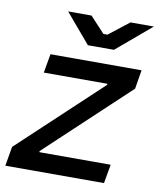

<svg xmlns="http://www.w3.org/2000/svg" viewBox="-96 -785 703 849"><g transform="rotate(10 256.0 -360.0)"><path d="M-14 0H429L444 -85H124V-90L492 -435L506 -520H97L82 -435H368L367 -430L1 -87ZM253 -588H370L526 -720H421L330 -649H312L246 -720H141Z"/></g></svg>

Font: Fixel Display Medium
Style: Italic
Weight: 500
Italic angle: -10°
Designer: AlfaBravo + MacPaw
Foundry: Kyrylo Tkachov, Marchela Mozhyna, Serhii Makarenko, Maria Weinstein, Zakhar Kryvoshyya
Version: Version 1.210;Glyphs 3.2 (3217)